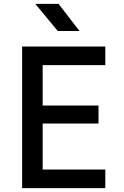

<svg xmlns="http://www.w3.org/2000/svg" viewBox="-20 -970 640 990"><path d="M94 0V-730H523V-634H200V-426H488V-333H200V-96H523V0ZM278 -810 162 -950H282L390 -810Z"/></svg>

Font: Tiny SemiBold
Style: Regular
Weight: 600
Designer: Philipp Nurullin, Konstantin Bulenkov
Foundry: JetBrains
Version: Version 2.251; ttfautohint (v1.8.4.7-5d5b)